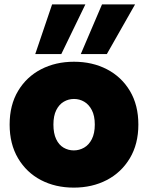

<svg xmlns="http://www.w3.org/2000/svg" viewBox="-20 -850 676 877"><path d="M317 7Q233 7 167 -27.5Q101 -62 62.5 -127Q24 -192 24 -281Q24 -370 62.5 -434.5Q101 -499 167.5 -533.5Q234 -568 318 -568Q402 -568 468.5 -533.5Q535 -499 573.5 -434.5Q612 -370 612 -281Q612 -192 573 -127Q534 -62 467.5 -27.5Q401 7 317 7ZM317 -163Q342 -163 364 -175.5Q386 -188 399.5 -214.5Q413 -241 413 -281Q413 -321 399.5 -347Q386 -373 364.5 -385.5Q343 -398 318 -398Q293 -398 271.5 -385.5Q250 -373 237 -347Q224 -321 224 -281Q224 -241 236.5 -214.5Q249 -188 270.5 -175.5Q292 -163 317 -163ZM370 -830 260 -603H141L218 -830ZM597 -830 468 -603H349L446 -830Z"/></svg>

Font: Parkinsans ExtraBold
Style: Regular
Weight: 800
Designer: Red Stone, Indian Type Foundry
Foundry: Indian Type Foundry
Version: Version 1.000